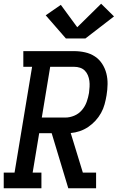

<svg xmlns="http://www.w3.org/2000/svg" viewBox="-29 -1009 649 1029"><path d="M-9 0V-84H49L143 -651H96V-735H368Q398 -735 427 -728.5Q456 -722 479.5 -706.5Q503 -691 518.5 -667Q534 -643 541 -615.5Q548 -588 547.5 -558Q547 -528 542 -498Q538 -474 531.5 -450Q525 -426 512.5 -403.5Q500 -381 482.5 -362Q465 -343 443.5 -328.5Q422 -314 398 -306Q374 -298 350 -296L415 -84H486V0H337L248 -295H181L146 -84H193V0ZM321 -379Q345 -379 369 -389Q393 -399 410 -419Q427 -439 435.5 -463Q444 -487 448 -511Q450 -527 451 -543.5Q452 -560 450 -575.5Q448 -591 442 -605.5Q436 -620 425.5 -630.5Q415 -641 400 -646Q385 -651 368 -651H240L195 -379ZM324 -803 216 -927 297 -983 385 -863 513 -989 582 -921 429 -803Z"/></svg>

Font: Iosevka Slab MdExObl
Style: Regular
Weight: 500
Width: 7
Italic angle: -9°
Monospace: yes
Designer: Belleve Invis
Foundry: Belleve Invis
Version: Version 11.1.1; ttfautohint (v1.8.3)